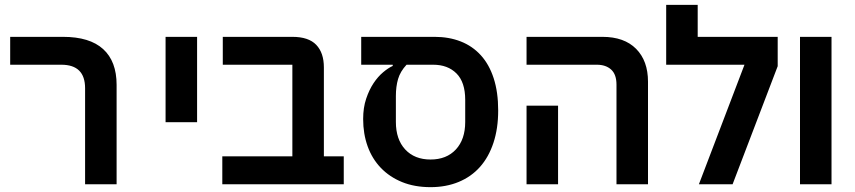

<svg xmlns="http://www.w3.org/2000/svg" viewBox="-20 -760 3528 792"><path d="M331 -396Q331 -493 233 -493H22V-608H240Q350 -608 405.5 -557.5Q461 -507 461 -410V0H331Z M663 -608H793V-256H663Z M897 -115H1186V-493H899V-608H1186Q1253 -608 1284.5 -575Q1316 -542 1316 -482V-115H1398V0H897Z M1470 -608H1773Q1832 -608 1880.5 -589Q1929 -570 1963.5 -532Q1998 -494 2016.5 -437Q2035 -380 2035 -304Q2035 -230 2015.5 -171Q1996 -112 1960 -71.5Q1924 -31 1872 -9.5Q1820 12 1756 12Q1690 12 1638.5 -9Q1587 -30 1551 -67.5Q1515 -105 1496.5 -156.5Q1478 -208 1478 -269Q1478 -316 1490.5 -353Q1503 -390 1521 -417Q1539 -444 1560.5 -462Q1582 -480 1600 -488V-493H1470ZM1756 -102Q1822 -102 1860.5 -143.5Q1899 -185 1899 -257V-348Q1899 -421 1863 -457Q1827 -493 1767 -493H1657Q1631 -465 1622 -434Q1613 -403 1613 -364V-257Q1613 -185 1651.5 -143.5Q1690 -102 1756 -102Z M2523 -411Q2523 -453 2501 -473Q2479 -493 2442 -493H2152V-608H2465Q2555 -608 2604 -558.5Q2653 -509 2653 -423V0H2523ZM2152 -324H2282V0H2152Z M3051 -493H2728V-740H2858V-608H3188V-487L3002 0H2863Z M3280 -608H3410V0H3280Z"/></svg>

Font: IBM Plex Sans Hebrew SemiBold
Style: Regular
Weight: 600
Designer: Mike Abbink, Paul van der Laan, Pieter van Rosmalen, Yanek Iontef
Foundry: Bold Monday
Version: Version 1.2